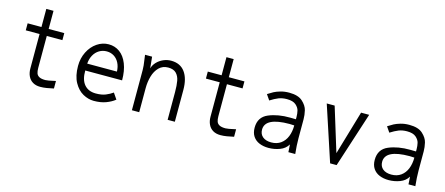

<svg xmlns="http://www.w3.org/2000/svg" viewBox="-49 -1286 4298 1853"><g transform="rotate(15 2100.0 -360.0)"><path d="M238.5 -136V-480H100.5V-550H238.5V-731H310.5V-550H466.5V-480H310.5V-161Q310.5 -128 317.8 -107.5Q325 -87 346 -76Q367 -65 406.5 -65Q429.5 -65 498.5 -81L508.5 -83V-8Q472.5 0 439.8 5.5Q407 11 375.5 11Q331 11 300.2 -7.8Q269.5 -26.5 254 -59.8Q238.5 -93 238.5 -136Z M676.5 -279Q676.5 -356 708.5 -419.8Q740.5 -483.5 794.2 -520.2Q848 -557 910.5 -557Q972.5 -557 1020.8 -522Q1069 -487 1096.2 -418.5Q1123.5 -350 1123.5 -254H755.5Q754 -162 794.8 -114Q835.5 -66 910.5 -66Q968.5 -66 1007.8 -82Q1047 -98 1077.5 -120L1118.5 -60Q1082 -30.5 1030.2 -11.2Q978.5 8 909.5 8Q855 8 801.5 -21.2Q748 -50.5 712.2 -115Q676.5 -179.5 676.5 -279ZM909.5 -486Q868.5 -486 834.8 -465.8Q801 -445.5 780.5 -408.5Q760 -371.5 756.5 -323H1053.5Q1052 -371.5 1033.2 -408.5Q1014.5 -445.5 982.2 -465.8Q950 -486 909.5 -486Z M1280.5 -497.5 1273.5 -550H1344L1355.5 -436Q1365 -471 1391.8 -499.2Q1418.5 -527.5 1456 -543.8Q1493.5 -560 1532.5 -560Q1624 -560 1671.2 -495.8Q1718.5 -431.5 1718.5 -318V0H1646.5V-277Q1646.5 -344 1638.2 -388.8Q1630 -433.5 1603 -461.2Q1576 -489 1522.5 -489Q1467 -489 1431 -452.8Q1395 -416.5 1378.8 -360Q1362.5 -303.5 1362.5 -241V0H1289.5V-402Q1289.5 -425.5 1287.2 -446.2Q1285 -467 1280.5 -497.5Z M2038.5 -136V-480H1900.5V-550H2038.5V-731H2110.5V-550H2266.5V-480H2110.5V-161Q2110.5 -128 2117.8 -107.5Q2125 -87 2146 -76Q2167 -65 2206.5 -65Q2229.5 -65 2298.5 -81L2308.5 -83V-8Q2272.5 0 2239.8 5.5Q2207 11 2175.5 11Q2131 11 2100.2 -7.8Q2069.5 -26.5 2054 -59.8Q2038.5 -93 2038.5 -136Z M2477 -144.5Q2477 -251 2569.8 -289.8Q2662.5 -328.5 2784 -326.5L2841 -325.5V-348Q2841 -380.5 2834 -410.2Q2827 -440 2797.8 -465.5Q2768.5 -491 2708.5 -491Q2661.5 -491 2625.2 -476.5Q2589 -462 2545 -434L2508 -488Q2539 -508 2563.2 -521Q2587.5 -534 2626.8 -545.5Q2666 -557 2713.5 -557Q2803 -557 2847.2 -516.8Q2891.5 -476.5 2902 -431.5Q2912.5 -386.5 2912.5 -345V-154Q2912.5 -84 2921.5 0H2853Q2852 -11.5 2851 -34.5L2848 -76Q2821.5 -30.5 2767.8 -10.2Q2714 10 2656 10Q2604.5 10 2564 -6.8Q2523.5 -23.5 2500.2 -58.2Q2477 -93 2477 -144.5ZM2841 -264Q2807.5 -266 2793.5 -266Q2551 -266 2551 -145Q2551 -99.5 2582.2 -73.8Q2613.5 -48 2667.5 -48Q2724 -48 2763 -76.2Q2802 -104.5 2821.5 -153.2Q2841 -202 2841 -264Z M3089 -550H3168L3303 -111L3432 -550H3513L3335 0H3270Z M3677 -144.5Q3677 -251 3769.8 -289.8Q3862.5 -328.5 3984 -326.5L4041 -325.5V-348Q4041 -380.5 4034 -410.2Q4027 -440 3997.8 -465.5Q3968.5 -491 3908.5 -491Q3861.5 -491 3825.2 -476.5Q3789 -462 3745 -434L3708 -488Q3739 -508 3763.2 -521Q3787.5 -534 3826.8 -545.5Q3866 -557 3913.5 -557Q4003 -557 4047.2 -516.8Q4091.5 -476.5 4102 -431.5Q4112.5 -386.5 4112.5 -345V-154Q4112.5 -84 4121.5 0H4053Q4052 -11.5 4051 -34.5L4048 -76Q4021.5 -30.5 3967.8 -10.2Q3914 10 3856 10Q3804.5 10 3764 -6.8Q3723.5 -23.5 3700.2 -58.2Q3677 -93 3677 -144.5ZM4041 -264Q4007.5 -266 3993.5 -266Q3751 -266 3751 -145Q3751 -99.5 3782.2 -73.8Q3813.5 -48 3867.5 -48Q3924 -48 3963 -76.2Q4002 -104.5 4021.5 -153.2Q4041 -202 4041 -264Z"/></g></svg>

Font: JuliaMono Light
Style: Regular
Weight: 300
Monospace: yes
Designer: cormullion
Foundry: corm
Version: Version 0.054; ttfautohint (v1.8.4)